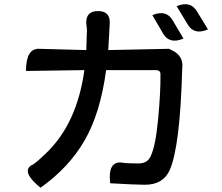

<svg xmlns="http://www.w3.org/2000/svg" viewBox="-20 -835 1040 901"><path d="M695 -764Q760 -791 790 -740L841 -654Q775 -626 745 -678L695 -764ZM809 -806Q873 -833 904 -782L956 -697Q891 -669 861 -720L809 -806ZM440 -783Q498 -783 495 -725L488 -600L773 -606L789 -598Q843 -572 835 -512Q825 -145 776 -36Q745 32 660 32Q616 32 497 25Q485 -80 552 -72Q572 -68 630 -68Q672 -68 687 -102Q710 -149 722 -276Q734 -403 733 -485Q734 -506 711 -506H478Q451 -304 377 -176Q303 -48 170 46Q78 -29 128 -60Q140 -62 193 -113Q341 -252 376 -506L102 -502Q102 -607 162 -606L385 -600L388 -696L385 -723Q381 -783 440 -783Z"/></svg>

Font: Swei Half Moon CJK SC
Style: Medium
Weight: 500
Version: Version 2.071